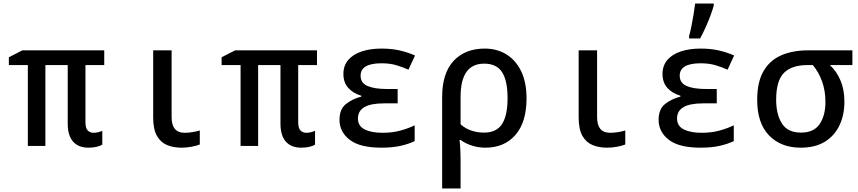

<svg xmlns="http://www.w3.org/2000/svg" viewBox="-20 -823 4840 1083"><path d="M479 10Q423 10 392.5 -24Q362 -58 362 -126V-456H236V0H137V-456H30V-500L106 -539H568V-456H462V-134Q462 -100 475 -87Q488 -74 508 -74Q522 -74 535 -77.5Q548 -81 557 -85V-7Q546 0 525.5 5Q505 10 479 10Z M1004 10Q958 10 922 -5Q886 -20 865 -57Q844 -94 844 -161V-539H948V-162Q948 -74 1021 -74Q1044 -74 1067.5 -78Q1091 -82 1107 -87V-8Q1090 -1 1061.5 4.5Q1033 10 1004 10Z M1679 10Q1623 10 1592.5 -24Q1562 -58 1562 -126V-456H1436V0H1337V-456H1230V-500L1306 -539H1768V-456H1662V-134Q1662 -100 1675 -87Q1688 -74 1708 -74Q1722 -74 1735 -77.5Q1748 -81 1757 -85V-7Q1746 0 1725.5 5Q1705 10 1679 10Z M2131 10Q2010 10 1952.5 -34.5Q1895 -79 1895 -147Q1895 -207 1931 -236Q1967 -265 2018 -278V-283Q1971 -297 1944 -327.5Q1917 -358 1917 -406Q1917 -453 1944.5 -485Q1972 -517 2020.5 -533Q2069 -549 2131 -549Q2189 -549 2234.5 -538.5Q2280 -528 2321 -510L2284 -430Q2250 -445 2214.5 -455.5Q2179 -466 2132 -466Q2014 -466 2014 -396Q2014 -355 2053 -338Q2092 -321 2162 -321H2223V-240H2147Q2071 -240 2035 -218.5Q1999 -197 1999 -155Q1999 -112 2037 -93Q2075 -74 2138 -74Q2195 -74 2240.5 -87Q2286 -100 2319 -116V-27Q2286 -11 2240 -0.5Q2194 10 2131 10Z M2474 -275Q2474 -411 2539 -480Q2604 -549 2714 -549Q2783 -549 2836 -516.5Q2889 -484 2919.5 -421.5Q2950 -359 2950 -268Q2950 -134 2887.5 -62Q2825 10 2718 10Q2679 10 2642.5 -1.5Q2606 -13 2579 -33H2572Q2575 -13 2576.5 21.5Q2578 56 2578 99V240H2474ZM2710 -75Q2781 -75 2812 -123.5Q2843 -172 2843 -269Q2843 -368 2812 -416Q2781 -464 2711 -464Q2578 -464 2578 -277V-122Q2604 -98 2638.5 -86.5Q2673 -75 2710 -75Z M3404 10Q3358 10 3322 -5Q3286 -20 3265 -57Q3244 -94 3244 -161V-539H3348V-162Q3348 -74 3421 -74Q3444 -74 3467.5 -78Q3491 -82 3507 -87V-8Q3490 -1 3461.5 4.5Q3433 10 3404 10Z M3931 10Q3810 10 3752.5 -34.5Q3695 -79 3695 -147Q3695 -207 3731 -236Q3767 -265 3818 -278V-283Q3771 -297 3744 -327.5Q3717 -358 3717 -406Q3717 -453 3744.5 -485Q3772 -517 3820.5 -533Q3869 -549 3931 -549Q3989 -549 4034.5 -538.5Q4080 -528 4121 -510L4084 -430Q4050 -445 4014.5 -455.5Q3979 -466 3932 -466Q3814 -466 3814 -396Q3814 -355 3853 -338Q3892 -321 3962 -321H4023V-240H3947Q3871 -240 3835 -218.5Q3799 -197 3799 -155Q3799 -112 3837 -93Q3875 -74 3938 -74Q3995 -74 4040.5 -87Q4086 -100 4119 -116V-27Q4086 -11 4040 -0.5Q3994 10 3931 10ZM3867 -620Q3874 -645 3880.5 -677.5Q3887 -710 3892.5 -743.5Q3898 -777 3901 -803H4006V-792Q4000 -769 3988 -736.5Q3976 -704 3960.5 -669.5Q3945 -635 3929 -606H3867Z M4497 10Q4385 10 4318 -59Q4251 -128 4251 -260Q4251 -359 4286 -420.5Q4321 -482 4385.5 -510.5Q4450 -539 4538 -539H4788V-456H4661Q4699 -421 4721 -369Q4743 -317 4743 -250Q4743 -174 4715 -115.5Q4687 -57 4632.5 -23.5Q4578 10 4497 10ZM4498 -75Q4571 -75 4603.5 -123.5Q4636 -172 4636 -248Q4636 -310 4617.5 -362.5Q4599 -415 4565 -456H4535Q4446 -456 4402 -412Q4358 -368 4358 -260Q4358 -178 4390.5 -126.5Q4423 -75 4498 -75Z"/></svg>

Font: Noto Sans Mono Medium
Style: Regular
Weight: 500
Designer: Monotype Design Team
Foundry: Monotype Imaging Inc.
Version: Version 2.014